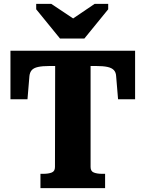

<svg xmlns="http://www.w3.org/2000/svg" viewBox="-20 -972 752 992"><path d="M290 -773H416L539 -924V-952H469L317 -849L398 -850L245 -952H167V-924ZM264 -109 265 -631H236Q199 -631 176.5 -626Q154 -621 144 -609.5Q134 -598 132 -579L122 -459H34V-710H678V-459H590L580 -579Q579 -598 568.5 -609.5Q558 -621 536 -626Q514 -631 476 -631H448V-109Q448 -87 465 -80.5Q482 -74 506 -74H523V0H189V-74H205Q230 -74 247 -80.5Q264 -87 264 -109Z"/></svg>

Font: Roboto Serif SemiCondensed
Style: Bold
Weight: 700
Width: 4
Designer: Greg Gazdowicz
Foundry: Commercial Type
Version: Version 1.007